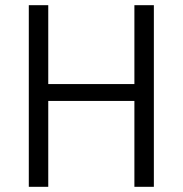

<svg xmlns="http://www.w3.org/2000/svg" viewBox="-20 -720 704 740"><path d="M573 0H498V-331H166V0H91V-700H166V-396H498V-700H573Z"/></svg>

Font: Gudea
Style: Regular
Weight: 400
Designer: Agustina Mingote
Foundry: Agustina Mingote
Version: Version 1.002